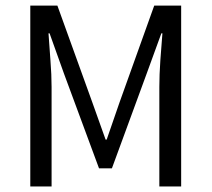

<svg xmlns="http://www.w3.org/2000/svg" viewBox="-20 -676 767 696"><path d="M89.8 -655.8H188L314.9 -304.2L362.8 -169.9H366.7L413.1 -304.2L539.1 -655.8H636.7V0H557.6V-360.8Q557.6 -404.8 561.3 -458Q564.9 -511.2 568.8 -555.2H564.9L511.7 -409.2L385.7 -65.9H338.9L211.9 -409.2L159.7 -555.2H155.8Q158.7 -511.2 162.8 -458Q167 -404.8 167 -360.8V0H89.8Z"/></svg>

Font: Pyidaungsu ZawDecode
Style: Regular
Weight: 400
Designer: Sun Tun
Foundry: Your Own Font Foundry
Version: Version 2.50